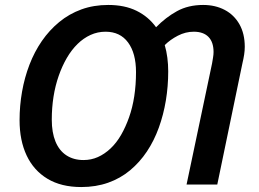

<svg xmlns="http://www.w3.org/2000/svg" viewBox="-20 -745 1046 775"><path d="M308 10Q227 10 171.5 -23.5Q116 -57 87.5 -117.5Q59 -178 59 -260Q59 -318 69 -375Q79 -432 99 -484Q119 -536 149 -579.5Q179 -623 219 -656Q259 -689 308.5 -707Q358 -725 417 -725Q483 -725 531 -701.5Q579 -678 610 -635Q649 -675 694.5 -700Q740 -725 800 -725Q849 -725 887 -705Q925 -685 946.5 -647Q968 -609 968 -556Q968 -541 965.5 -524.5Q963 -508 958 -487L857 0H733L836 -489Q838 -501 840 -513Q842 -525 842 -535Q842 -575 821.5 -596Q801 -617 762 -617Q729 -617 698 -601Q667 -585 645 -563Q652 -539 655.5 -512Q659 -485 659 -457Q659 -397 649.5 -339.5Q640 -282 621 -229.5Q602 -177 573 -133.5Q544 -90 505 -57.5Q466 -25 416.5 -7.5Q367 10 308 10ZM317 -99Q348 -99 375 -111Q402 -123 426 -145.5Q450 -168 468.5 -200Q487 -232 501 -271.5Q515 -311 522 -357Q529 -403 529 -454Q529 -530 497 -573.5Q465 -617 406 -617Q374 -617 345.5 -604Q317 -591 293 -567.5Q269 -544 250 -511.5Q231 -479 217 -439Q203 -399 196 -354.5Q189 -310 189 -262Q189 -210 204 -173.5Q219 -137 248 -118Q277 -99 317 -99Z"/></svg>

Font: Noto Sans Display SemiBold
Style: Italic
Weight: 600
Italic angle: -12°
Designer: Monotype Design Team
Foundry: Monotype Imaging Inc.
Version: Version 2.003